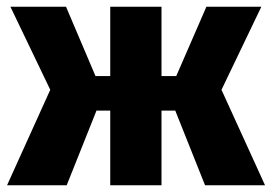

<svg xmlns="http://www.w3.org/2000/svg" viewBox="-20 -553 811 573"><path d="M760 -533H596L506 -326H462V-533H309V-326H265L177 -533H11L130 -285L1 0H179L268 -223H309V0H462V-223H503L592 0H771L641 -285Z"/></svg>

Font: Fira Sans ExtraBold
Style: Regular
Weight: 800
Designer: bBox Type GmbH & Carrois Corporate GbR & Edenspiekermann AG
Foundry: bBox Type GmbH & Carrois Corporate GbR & Edenspiekermann AG
Version: Version 4.300;PS 004.300;hotconv 1.0.88;makeotf.lib2.5.64775